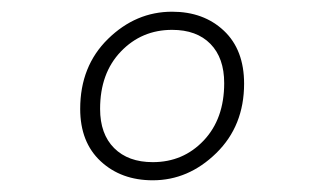

<svg xmlns="http://www.w3.org/2000/svg" viewBox="-20 -713 559 328"><path d="M241 -405Q187 -405 152 -437.5Q117 -470 117 -527Q117 -600 164.5 -646.5Q212 -693 274 -693Q328 -693 362.5 -660.5Q397 -628 397 -570Q397 -498 349.5 -451.5Q302 -405 241 -405ZM241 -436Q293 -436 328 -473Q363 -510 363 -571Q363 -614 339.5 -638Q316 -662 274 -662Q222 -662 186.5 -625Q151 -588 151 -527Q151 -484 175 -460Q199 -436 241 -436Z"/></svg>

Font: Fira Sans UltraLight
Style: Italic
Weight: 200
Italic angle: -8°
Designer: Carrois Corporate & Edenspiekermann AG
Foundry: Carrois Corporate GbR & Edenspiekermann AG
Version: Version 4.203;PS 004.203;hotconv 1.0.88;makeotf.lib2.5.64775